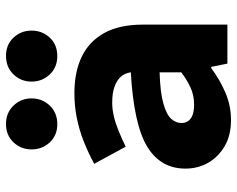

<svg xmlns="http://www.w3.org/2000/svg" viewBox="-95 -683 790 640"><g transform="rotate(-90 300.0 -363.0)"><path d="M220 12Q169 12 133 -9Q97 -30 77.5 -64Q58 -98 58 -140Q58 -223 131.5 -267.5Q205 -312 379 -322Q376 -342 364 -355.5Q352 -369 330.5 -376.5Q309 -384 278 -384Q256 -384 232.5 -378.5Q209 -373 184.5 -363Q160 -353 131 -339L74 -444Q111 -464 149 -479Q187 -494 227 -502Q267 -510 309 -510Q380 -510 431 -485.5Q482 -461 510 -410.5Q538 -360 538 -281V0H408L397 -54H393Q356 -26 312 -7Q268 12 220 12ZM271 -111Q303 -111 329.5 -123.5Q356 -136 379 -154V-226Q312 -224 275 -213.5Q238 -203 224 -187.5Q210 -172 210 -153Q210 -139 217.5 -129.5Q225 -120 238.5 -115.5Q252 -111 271 -111ZM206 -567Q169 -567 145.5 -592Q122 -617 122 -653Q122 -688 145.5 -713Q169 -738 207 -738Q244 -738 268 -713Q292 -688 292 -653Q292 -617 268 -592Q244 -567 206 -567ZM433 -567Q396 -567 372 -592Q348 -617 348 -653Q348 -688 372 -713Q396 -738 434 -738Q471 -738 494.5 -713Q518 -688 518 -653Q518 -617 494.5 -592Q471 -567 433 -567Z"/></g></svg>

Font: Source Code Pro ExtraLight ExtraBold
Style: Regular
Weight: 800
Monospace: yes
Version: Version 1.018;hotconv 1.0.116;makeotfexe 2.5.65601